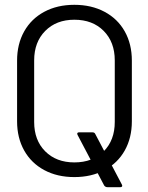

<svg xmlns="http://www.w3.org/2000/svg" viewBox="-20 -728 616 798"><path d="M51 -224V-476Q51 -545 80.5 -597.5Q110 -650 164 -679Q218 -708 289 -708Q360 -708 414.5 -679Q469 -650 498.5 -597.5Q528 -545 528 -476V-224Q528 -155 498.5 -102.5Q469 -50 414.5 -21Q360 8 289 8Q218 8 164 -21Q110 -50 80.5 -102.5Q51 -155 51 -224ZM457 -221V-477Q457 -553 411 -599.5Q365 -646 289 -646Q214 -646 168 -599.5Q122 -553 122 -477V-221Q122 -145 168 -99Q214 -53 289 -53Q365 -53 411 -99Q457 -145 457 -221ZM488 44Q488 50 479 50H427Q418 50 413 43L303 -166Q301 -170 301 -172Q301 -178 309 -178H364Q373 -178 376 -171L486 38Q488 42 488 44Z"/></svg>

Font: Amber EN
Style: Regular
Weight: 400
Designer: Jeremy Tribby
Foundry: Tribby Type Co.
Version: Version 1.403 November 24, 2021